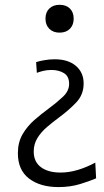

<svg xmlns="http://www.w3.org/2000/svg" viewBox="-20 -568 432 800"><path d="M228 -432Q201.5 -432 185.5 -448Q169.5 -464 169.5 -490Q169.5 -517 185.5 -532.5Q201.5 -548 228.5 -548Q255.5 -548 271.2 -532.5Q287 -517 287 -490Q287 -464 271.2 -448Q255.5 -432 228 -432ZM223.5 211.5Q147.5 211.5 101 176Q54.5 140.5 54.5 70.5Q54.5 25 74 -8.5Q93.5 -42 123 -67.8Q152.5 -93.5 182 -115Q216.5 -140.5 242.2 -164.8Q268 -189 268 -218.5Q268 -250.5 246.2 -263.5Q224.5 -276.5 194.5 -276.5Q175.5 -276.5 159.5 -272.5Q143.5 -268.5 133.5 -264.5L130.5 -309Q143 -313.5 164.5 -317.2Q186 -321 208 -321Q264 -321 296.2 -293.5Q328.5 -266 328.5 -220Q328.5 -173.5 297.5 -141Q266.5 -108.5 226.5 -79Q200 -59.5 175.8 -38.8Q151.5 -18 136 7Q120.5 32 120.5 63.5Q120.5 106 150.5 128.5Q180.5 151 232.5 151Q267 151 303.5 140.2Q340 129.5 377 109.5L380.5 175Q355.5 186 314.2 198.8Q273 211.5 223.5 211.5Z"/></svg>

Font: Commissioner Light
Style: Regular
Weight: 300
Designer: Kostas Bartsokas
Foundry: Kostas Bartsokas
Version: Version 1.000; ttfautohint (v1.8.3)